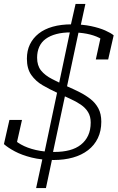

<svg xmlns="http://www.w3.org/2000/svg" viewBox="-23 -823 603 978"><path d="M251 -8Q188 -8 138 -20.5Q88 -33 52.5 -52Q17 -71 -3 -89L25 -212H89L59 -79Q52 -83 46 -90Q40 -97 37 -104.5Q34 -112 33 -118.5Q32 -125 34 -128Q52 -105 84 -87Q116 -69 159.5 -59Q203 -49 253 -49Q297 -49 331 -58Q365 -67 389 -86Q413 -105 426 -133Q439 -161 439 -199Q439 -230 425.5 -252Q412 -274 388.5 -290Q365 -306 334 -320Q303 -334 269 -350Q230 -368 194.5 -388.5Q159 -409 136.5 -441Q114 -473 114 -524Q114 -565 129.5 -597Q145 -629 174 -652Q203 -675 245.5 -687Q288 -699 342 -699Q398 -699 440.5 -690Q483 -681 512.5 -668Q542 -655 556 -643L528 -520H465L493 -648Q501 -646 507 -640.5Q513 -635 518 -627.5Q523 -620 524.5 -612.5Q526 -605 524 -599Q509 -617 482 -630.5Q455 -644 419 -651Q383 -658 339 -658Q296 -658 264 -649.5Q232 -641 210 -625Q188 -609 177 -584.5Q166 -560 166 -529Q166 -489 186 -464Q206 -439 242 -420.5Q278 -402 324 -381Q354 -368 383.5 -353Q413 -338 438 -318.5Q463 -299 478 -271Q493 -243 493 -203Q493 -156 475.5 -119.5Q458 -83 425.5 -58Q393 -33 348.5 -20.5Q304 -8 251 -8ZM161 135 196 -27 201 -35 336 -674 335 -684 362 -803H412L386 -684L380 -672L244 -34L245 -25L211 135Z"/></svg>

Font: Roboto Serif ExtraLight
Style: Italic
Weight: 250
Italic angle: -10°
Designer: Greg Gazdowicz
Foundry: Commercial Type
Version: Version 1.008